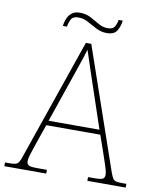

<svg xmlns="http://www.w3.org/2000/svg" viewBox="-97 -938 836 1011"><g transform="rotate(10 320.5 -432.5)"><path d="M-4 0V-20H18Q41 -20 52 -23Q63 -26 69.5 -36Q76 -46 83 -68L306 -714H335L558 -68Q566 -46 572 -36Q578 -26 589 -23Q600 -20 623 -20H645V0H440V-20H474Q512 -20 520.5 -27Q529 -34 529 -48Q529 -60 523 -80Q517 -100 510.5 -119Q504 -138 501 -147L465 -251H176L140 -147Q137 -138 130.5 -119Q124 -100 118 -80Q112 -60 112 -48Q112 -34 121 -27Q130 -20 167 -20H220V0ZM184 -276H456L379 -505Q370 -532 359 -564.5Q348 -597 338 -628Q328 -659 321 -680Q317 -665 306.5 -634Q296 -603 285 -570.5Q274 -538 266 -515ZM405 -784Q374 -784 347.5 -798Q321 -812 296.5 -825.5Q272 -839 245 -839Q215 -839 205.5 -820Q196 -801 193 -781H171Q173 -799 180.5 -818.5Q188 -838 204 -851.5Q220 -865 247 -865Q281 -865 306.5 -851.5Q332 -838 355.5 -824Q379 -810 405 -810Q433 -810 442.5 -826.5Q452 -843 455 -863H477Q474 -834 459.5 -809Q445 -784 405 -784Z"/></g></svg>

Font: Noto Serif Thin
Style: Regular
Weight: 100
Designer: Monotype Design Team
Foundry: Monotype Imaging Inc.
Version: Version 2.015